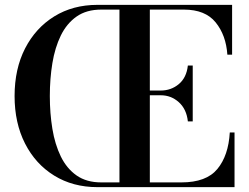

<svg xmlns="http://www.w3.org/2000/svg" viewBox="-20 -770 1026 790"><path d="M753 -270.5Q747.5 -321 715.8 -349.5Q684 -378 641.5 -378H596.5V-19.5H726.5Q829 -19.5 874.5 -74.8Q920 -130 925.5 -225H945V0H381Q280 0 203 -47.5Q126 -95 83 -179.5Q40 -264 40 -375Q40 -486.5 83.2 -570.8Q126.5 -655 203.2 -702.5Q280 -750 381 -750H935V-545H915.5Q910 -625.5 867.2 -678Q824.5 -730.5 737 -730.5H596.5V-397.5H641.5Q684 -397.5 715.8 -424Q747.5 -450.5 753 -500.5H773V-270.5ZM185 -375Q185 -304 195.5 -240Q206 -176 230.2 -126.2Q254.5 -76.5 295.2 -48Q336 -19.5 396.5 -19.5H471.5V-730.5H396.5Q336 -730.5 295.2 -702Q254.5 -673.5 230.2 -623.8Q206 -574 195.5 -510Q185 -446 185 -375Z"/></svg>

Font: Bodoni* 11pt Medium
Style: Regular
Weight: 500
Version: Version 2.3